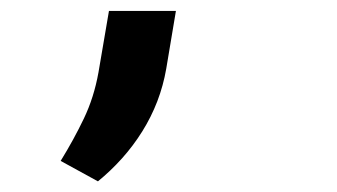

<svg xmlns="http://www.w3.org/2000/svg" viewBox="-20 -139 627 357"><path d="M289.1 -11.2Q283.7 20 272.5 49.3Q261.2 78.6 244.6 105.2Q228 131.8 207 155.3Q186 178.7 162.1 198.2L92.8 160.2Q117.2 120.6 136 81.3Q154.8 42 163.1 -4.4L182.6 -118.7H307.1Z"/></svg>

Font: Roboto Mono
Style: Bold Italic
Weight: 700
Designer: Google
Version: Version 2.000985; 2015; ttfautohint (v1.3)